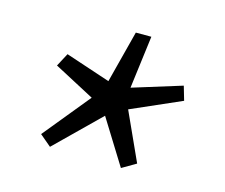

<svg xmlns="http://www.w3.org/2000/svg" viewBox="-72 -645 743 633"><g transform="rotate(15 300.0 -328.0)"><path d="M143 -113 104 -146 234 -305 96 -378 120 -423 273 -372 319 -550H372L349 -370L517 -422L531 -374L360 -299L435 -134L387 -106L292 -259Z"/></g></svg>

Font: TypoPRO Source Code Pro
Style: Italic
Weight: 500
Italic angle: -11°
Monospace: yes
Designer: Paul D. Hunt, Teo Tuominen
Foundry: Adobe Systems Incorporated
Version: Version 1.030;PS 1.0;hotconv 1.0.84;makeotf.lib2.5.63406